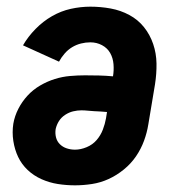

<svg xmlns="http://www.w3.org/2000/svg" viewBox="-20 -548 540 576"><path d="M205 8Q179 8 153.5 4Q128 0 104.5 -10.5Q81 -21 63 -38Q45 -55 34.5 -77Q24 -99 20 -125Q16 -151 20 -177Q24 -200 35 -221.5Q46 -243 62.5 -261Q79 -279 100.5 -291.5Q122 -304 144.5 -311Q167 -318 190 -320Q213 -322 235 -322Q256 -322 277 -321.5Q298 -321 319 -319Q322 -337 320.5 -355.5Q319 -374 310.5 -389Q302 -404 286 -412.5Q270 -421 251 -421Q237 -421 223 -417.5Q209 -414 196.5 -406.5Q184 -399 174 -387.5Q164 -376 157 -363L49 -412Q64 -438 86.5 -461Q109 -484 136 -499.5Q163 -515 192.5 -521.5Q222 -528 251 -528Q282 -528 312 -522.5Q342 -517 368 -503Q394 -489 412 -466.5Q430 -444 439.5 -416Q449 -388 449.5 -357.5Q450 -327 445 -295L425 -175Q421 -150 412 -125.5Q403 -101 388 -79Q373 -57 351.5 -39.5Q330 -22 306 -11Q282 0 256 4Q230 8 205 8ZM205 -99Q222 -99 240 -106.5Q258 -114 270 -128Q282 -142 288.5 -159Q295 -176 298 -193L301 -212Q291 -213 281.5 -213.5Q272 -214 262 -214.5Q252 -215 243 -216Q234 -217 224 -217Q212 -217 199.5 -214Q187 -211 175.5 -203.5Q164 -196 157 -185Q150 -174 147 -161Q145 -148 148 -136Q151 -124 159.5 -115.5Q168 -107 180 -103Q192 -99 205 -99Z"/></svg>

Font: Iosevka Curly Heavy
Style: Italic
Weight: 900
Italic angle: -9°
Monospace: yes
Designer: Belleve Invis
Foundry: Belleve Invis
Version: Version 22.1.2; ttfautohint (v1.8.4)